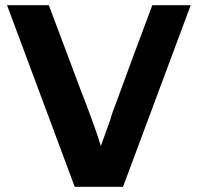

<svg xmlns="http://www.w3.org/2000/svg" viewBox="-20 -715 767 735"><path d="M7 -695H167L295 -354V-355Q350 -212 366 -156L402 -256Q407 -275 413 -291L427 -328Q483 -482 563 -695H710L451 0H266Z"/></svg>

Font: Coval
Style: Heavy
Weight: 900
Foundry: Context Ltd
Version: Version 001.000